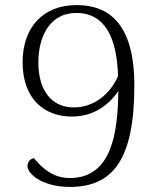

<svg xmlns="http://www.w3.org/2000/svg" viewBox="-20 -723 619 756"><path d="M282 -703C148 -703 69 -614 69 -478C69 -335 153 -264 263 -264C350 -264 411 -312 446 -365C444 -200 420 -22 255 -22C212 -22 165 -37 114 -100C99 -100 81 -78 91 -56C108 -20 170 13 255 13C425 13 509 -95 509 -387C509 -635 404 -703 282 -703ZM271 -300C182 -300 131 -368 131 -478C131 -574 173 -672 280 -672C399 -672 440 -566 445 -424C414 -352 349 -300 271 -300Z"/></svg>

Font: Arima Koshi Light
Style: Regular
Weight: 300
Designer: Joana Correia and Natanael Gama
Foundry: NDISCOVER
Version: Version 1.019;PS 001.019;hotconv 1.0.88;makeotf.lib2.5.64775